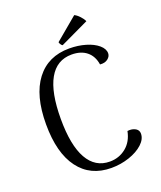

<svg xmlns="http://www.w3.org/2000/svg" viewBox="-159 -975 915 1089"><g transform="rotate(-20 298.0 -430.5)"><path d="M59 -346Q59 -520 130 -613Q201 -706 329 -706Q382 -706 427.5 -692.5Q473 -679 500.5 -655.5Q528 -632 528 -605Q528 -586 510 -572Q492 -558 463 -561Q455 -613 420.5 -641Q386 -669 330 -669Q240 -669 194 -587.5Q148 -506 148 -346Q148 -187 194 -105.5Q240 -24 328 -24Q384 -24 426 -58Q468 -92 480 -153L492 -154Q515 -154 531 -143.5Q547 -133 547 -113Q547 -80 515.5 -51Q484 -22 432.5 -4.5Q381 13 324 13Q198 13 128.5 -80Q59 -173 59 -346ZM301 -736Q296 -738 290.5 -746.5Q285 -755 285 -760L421 -874Q436 -867 451.5 -850.5Q467 -834 474 -818Z"/></g></svg>

Font: Arima Madurai
Style: Regular
Weight: 400
Designer: Joana Correia and Natanael Gama
Foundry: NDISCOVER
Version: Version 1.020